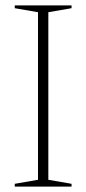

<svg xmlns="http://www.w3.org/2000/svg" viewBox="-20 -695 322 715"><path d="M246.5 -10.5V0H35V-10.5L121.5 -25.5V-649.5L35 -664.5V-675H246.5V-664.5L160 -649.5V-25.5Z"/></svg>

Font: Newsreader 24pt ExtraLight
Style: Regular
Weight: 250
Designer: Hugues Gentile
Foundry: Production Type
Version: Version 1.003